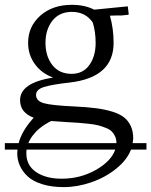

<svg xmlns="http://www.w3.org/2000/svg" viewBox="-39 -472 625 793"><path d="M-19 119.1H38.1Q50.8 68.8 100.1 14.2Q43.9 -6.8 43.9 -58.1Q43.9 -93.8 76.9 -116.9Q109.9 -140.1 180.2 -151.9Q132.8 -168.9 105 -207.3Q77.1 -245.6 77.1 -294.9Q77.1 -362.8 127.7 -407.5Q178.2 -452.1 257.8 -452.1Q311 -452.1 350.1 -432.1L488.8 -445.8L492.2 -418V-411.1L463.9 -408.2Q430.2 -408.2 415 -407.2Q430.2 -354 430.2 -294.9Q430.2 -151.4 247.1 -130.9Q176.3 -123 143.1 -112.8Q109.9 -102.5 109.9 -80.1Q109.9 -55.2 141.6 -45.9Q173.3 -36.6 270 -32.2Q320.8 -29.8 356.9 -25.1Q393.1 -20.5 423.8 -11.2Q454.6 -2 472.9 12.5Q491.2 26.9 501.2 48.6Q511.2 70.3 511.2 100.1Q511.2 104.5 508.8 119.1H565.9V146H502Q485.4 189 440.4 225.1Q395.5 261.2 337.9 281Q280.3 300.8 224.1 300.8Q173.8 300.8 135.5 288.8Q97.2 276.9 75.4 256.6Q53.7 236.3 43 212.2Q32.2 188 32.2 161.1Q32.2 152.8 33.2 146H-19ZM69.8 161.1Q69.8 211.4 110.4 238.8Q150.9 266.1 215.8 266.1Q292.5 266.1 356.2 230.2Q419.9 194.3 437 146H70.8Q69.8 150.9 69.8 161.1ZM78.1 119.1H441.9Q441.9 103.5 436.5 91.6Q431.2 79.6 422.6 71Q414.1 62.5 398.2 56.2Q382.3 49.8 367.4 45.9Q352.5 42 328.4 39.3Q304.2 36.6 284.7 35.2Q265.1 33.7 234.9 32.2Q220.2 31.7 172.9 27.8Q169.9 29.3 165 31.5Q160.2 33.7 146.7 42.2Q133.3 50.8 121.6 60.5Q109.9 70.3 97.4 86.2Q85 102.1 78.1 119.1ZM256.8 -167Q303.7 -167 329.8 -203.1Q356 -239.3 356 -294.9Q356 -340.3 344.2 -378.9Q314.5 -422.9 257.8 -422.9Q206.1 -422.9 177.5 -386.5Q148.9 -350.1 148.9 -294.9Q148.9 -239.7 177.2 -203.4Q205.6 -167 256.8 -167Z"/></svg>

Font: Dihjauti
Style: Regular
Weight: 400
Designer: T. Christopher White
Version: Version 3.0.0